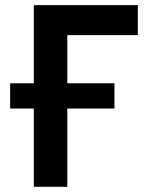

<svg xmlns="http://www.w3.org/2000/svg" viewBox="-20 -718 576 738"><path d="M109.9 0V-300.8H19V-397.9H109.9V-698.2H509.8V-583H238.8V-397.9H419.9V-300.8H238.8V0Z"/></svg>

Font: Anuphan SemiBold
Style: Bold
Weight: 600
Designer: Mike Abbink, Paul van der Laan, Pieter van Rosmalen, Mint Tantisuwanna
Foundry: Bold Monday; Cadson Demak
Version: Version 3.002;hotconv 1.0.109;makeotfexe 2.5.65596